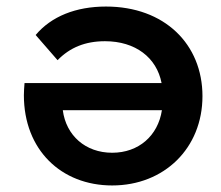

<svg xmlns="http://www.w3.org/2000/svg" viewBox="-20 -561 676 587"><path d="M304 -541C212 -541 137 -511 89 -454L156 -377C194 -416 241 -435 301 -435C394 -435 459 -385 474 -307H55C54 -295 53 -280 53 -270C53 -103 167 6 323 6C482 6 599 -108 599 -267C599 -426 483 -541 304 -541ZM323 -94C241 -94 182 -147 172 -224H475C463 -146 404 -94 323 -94Z"/></svg>

Font: Talent
Style: Bold
Weight: 600
Designer: Mike Powis
Version: Version 1.001;hotconv 1.0.109;makeotfexe 2.5.65596